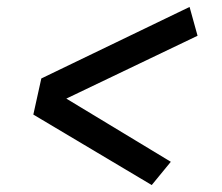

<svg xmlns="http://www.w3.org/2000/svg" viewBox="-20 -630 640 553"><path d="M472 -164 417 -97 76 -300 99 -404 526 -610 549 -527 171 -346Z"/></svg>

Font: Epunda Sans Medium
Style: Italic
Weight: 500
Italic angle: -12.0243°
Designer: Simon Atzbach
Foundry: typofactur
Version: Version 2.204; ttfautohint (v1.8.4.7-5d5b)